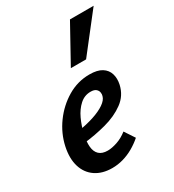

<svg xmlns="http://www.w3.org/2000/svg" viewBox="-175 -813 842 927"><g transform="rotate(-30 245.5 -349.0)"><path d="M178 13Q123 13 85.5 -12.5Q48 -38 34 -84Q20 -130 33 -191Q47 -256 87 -311Q127 -366 184 -400Q241 -434 307 -434Q351 -434 375.5 -418.5Q400 -403 408 -376.5Q416 -350 409 -318Q397 -264 352.5 -231.5Q308 -199 246 -182.5Q184 -166 119 -159L124 -223Q174 -231 214 -244Q254 -257 279.5 -274.5Q305 -292 310 -312Q313 -321 311 -332Q309 -343 299.5 -351Q290 -359 270 -359Q236 -359 210 -335.5Q184 -312 167 -275.5Q150 -239 141 -199Q132 -160 134.5 -131Q137 -102 153.5 -86.5Q170 -71 201 -71Q224 -71 254 -81Q284 -91 312 -113L349 -57Q325 -36 297 -20Q269 -4 239 4.5Q209 13 178 13ZM245 -505 359 -711H491L330 -505Z"/></g></svg>

Font: Ysabeau Office
Style: Bold Italic
Weight: 700
Italic angle: -12°
Designer: Christian Thalmann (Catharsis Fonts)
Version: Version 2.001;gftools[0.9.30]; featfreeze: tnum,lnum,ss02